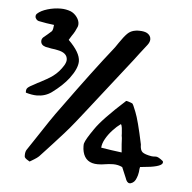

<svg xmlns="http://www.w3.org/2000/svg" viewBox="-52 -776 832 832"><g transform="rotate(5 364.0 -360.0)"><path d="M108 -340Q87 -340 60 -348Q58 -362 65 -369Q72 -376 94 -387Q97 -388 103 -392Q105 -393 107.5 -394.5Q110 -396 113 -397Q130 -406 145 -414.5Q160 -423 171 -431Q198 -451 216 -481Q224 -495 224 -505Q224 -536 179 -544Q175 -545 169 -546Q163 -547 154 -548L128 -553Q107 -559 107 -577Q107 -586 114 -593Q119 -598 132 -608L149 -623Q152 -626 154 -636Q155 -641 155 -644.5Q155 -648 156 -651Q139 -653 123 -655.5Q107 -658 93 -661Q84 -662 78.5 -668Q73 -674 73 -681Q73 -688 78 -693Q93 -707 121.5 -715.5Q150 -724 179 -724Q202 -724 223 -716Q239 -709 250 -694Q261 -679 261 -664Q261 -658 259 -652Q255 -642 249.5 -631.5Q244 -621 236 -610L225 -592Q277 -541 277 -503Q277 -472 244 -428Q231 -411 213 -394Q195 -377 172 -360Q144 -340 108 -340ZM102 -52 89 -60Q82 -65 80 -69Q79 -71 79 -78Q79 -93 85 -102L111 -141Q145 -193 171 -231.5Q197 -270 216 -295Q344 -472 423 -571Q426 -574 442 -598Q461 -626 475 -640Q489 -654 510 -657Q513 -658 517.5 -658Q522 -658 527 -658Q548 -658 561 -651Q577 -641 577 -625Q577 -613 567 -600Q549 -577 535.5 -559.5Q522 -542 514 -531Q389 -371 331.5 -298Q274 -225 284 -238Q265 -214 241 -187Q217 -160 197 -138.5Q177 -117 168 -107L141 -78Q137 -74 132.5 -71Q128 -68 122 -64Q115 -60 110.5 -57Q106 -54 102 -52ZM542 4Q530 4 523 -18L504 -63Q486 -72 464 -72Q456 -72 445.5 -71Q435 -70 430 -69Q414 -66 397 -66Q344 -66 332 -114Q329 -126 329 -139Q329 -148 330 -151Q333 -161 342.5 -177Q352 -193 368 -216Q399 -262 496 -350H499Q502 -350 523 -342Q527 -340 540 -306Q554 -272 576 -168Q576 -143 586.5 -134.5Q597 -126 626 -121Q633 -120 645 -121Q655 -122 677 -104Q686 -84 626 -75L581 -70Q579 -64 578 -48Q577 -40 575 -33.5Q573 -27 571 -22Q564 -2 548 3Q547 4 542 4ZM496 -126 493 -161Q492 -193 490 -197Q490 -199 489.5 -209.5Q489 -220 487.5 -232Q486 -244 482 -248Q465 -236 447.5 -217Q430 -198 418.5 -177.5Q407 -157 406 -139L451 -132Z"/></g></svg>

Font: Mansalva
Style: Regular
Weight: 400
Designer: Carolina Short
Foundry: Carolina Short
Version: Version 2.112; ttfautohint (v1.8.4.7-5d5b)